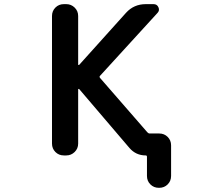

<svg xmlns="http://www.w3.org/2000/svg" viewBox="-20 -774 1040 932"><path d="M751 137.7Q726.6 137.7 710 121.1Q693.4 104.5 693.4 80.1V-12.7Q693.4 -19.5 687.5 -19.5Q639.6 -19.5 608.4 -55.7L364.3 -341.8Q363.3 -342.8 361.3 -342.3Q359.4 -341.8 359.4 -339.8V-77.1Q359.4 -52.7 342.3 -36.1Q325.2 -19.5 301.8 -19.5H290Q265.6 -19.5 249 -36.1Q232.4 -52.7 232.4 -77.1V-696.3Q232.4 -720.7 249 -737.3Q265.6 -753.9 290 -753.9H301.8Q325.2 -753.9 342.3 -737.3Q359.4 -720.7 359.4 -696.3V-460.9Q359.4 -459 361.3 -458.5Q363.3 -458 364.3 -459L591.8 -711.9Q629.9 -753.9 687.5 -753.9H725.6Q742.2 -753.9 749 -738.8Q755.9 -723.6 745.1 -711.9L465.8 -406.2Q460.9 -401.4 465.8 -395.5L695.3 -131.8Q700.2 -126 707 -126H752.9Q777.3 -126 793.9 -109.4Q810.5 -92.8 810.5 -68.4V80.1Q810.5 104.5 793.9 121.1Q777.3 137.7 752.9 137.7Z"/></svg>

Font: Rounded Mgen+ 2m medium
Style: Regular
Weight: 500
Designer: [Source Han Sans]
Ryoko NISHIZUKA  (kana & ideographs); Paul D. Hunt (Latin, Greek & Cyrillic); Wenlong ZHANG  (bopomofo
Version: Version 1.059.20150602